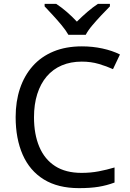

<svg xmlns="http://www.w3.org/2000/svg" viewBox="-20 -964 672 994"><path d="M403 -645Q346 -645 300 -625.5Q254 -606 222 -568.5Q190 -531 173 -477.5Q156 -424 156 -357Q156 -269 183.5 -204Q211 -139 265.5 -104Q320 -69 402 -69Q449 -69 491 -77Q533 -85 573 -97V-19Q533 -4 490.5 3Q448 10 389 10Q280 10 207 -35Q134 -80 97.5 -163Q61 -246 61 -358Q61 -439 83.5 -506Q106 -573 149.5 -622Q193 -671 257 -697.5Q321 -724 404 -724Q459 -724 510 -713Q561 -702 601 -682L565 -606Q532 -621 491.5 -633Q451 -645 403 -645ZM334 -784Q321 -807 299 -833.5Q277 -860 253 -886Q229 -912 211 -931V-944H271Q297 -927 325 -903Q353 -879 378 -852Q405 -879 433 -903Q461 -927 487 -944H549V-931Q530 -912 505.5 -886Q481 -860 458.5 -833.5Q436 -807 424 -784Z"/></svg>

Font: Noto Sans Devanagari
Style: Regular
Weight: 400
Designer: Jelle Bosma - Monotype Design Team
Foundry: Monotype Imaging Inc.
Version: Version 2.003